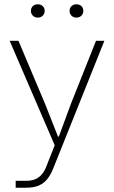

<svg xmlns="http://www.w3.org/2000/svg" viewBox="-20 -707 532 894"><path d="M53 167V135H100Q126 135 144 127.5Q162 120 175 104.5Q188 89 197 65L238 -39V-23L25 -517H66L190 -223L250 -71H254L310 -223L427 -517H466L228 77Q216 107 200 127Q184 147 160.5 157Q137 167 102 167ZM336 -625Q322 -625 313 -634Q304 -643 304 -656Q304 -670 313 -678.5Q322 -687 336 -687Q350 -687 359 -678.5Q368 -670 368 -656Q368 -643 359 -634Q350 -625 336 -625ZM156 -625Q142 -625 133 -634Q124 -643 124 -656Q124 -670 133 -678.5Q142 -687 156 -687Q170 -687 179 -678.5Q188 -670 188 -656Q188 -643 179 -634Q170 -625 156 -625Z"/></svg>

Font: Mona Sans ExtraLight
Style: Regular
Weight: 200
Designer: Deni Anggara
Foundry: GitHub
Version: Version 2.000